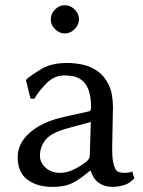

<svg xmlns="http://www.w3.org/2000/svg" viewBox="-20 -707 550 737"><path d="M328.6 -50.8H324.7Q296.4 -27.3 274.7 -13.7Q252.9 0 231.4 5.1Q210 10.3 180.2 10.3Q122.1 10.3 85 -17.6Q47.9 -45.4 47.9 -104Q47.9 -157.7 95.5 -198.7Q143.1 -239.7 223.6 -257.8L322.3 -279.8Q329.6 -282.2 329.6 -292.5Q329.6 -336.9 319.6 -362.5Q309.6 -388.2 293.2 -399.9Q276.9 -411.6 259.8 -414.6Q242.7 -417.5 227.5 -417.5Q189.9 -417.5 161.6 -390.4Q133.3 -363.3 111.3 -327.6L97.2 -328.6L79.6 -399.4L83 -403.8Q103 -420.9 140.6 -443.1Q178.2 -465.3 238.8 -465.3Q269 -465.3 299.8 -458.3Q330.6 -451.2 356 -432.9Q381.3 -414.6 397.5 -381.1Q413.6 -347.7 413.6 -293.5Q413.6 -289.6 413.1 -268.8Q412.6 -248 412.1 -221.2Q411.6 -194.3 411.1 -169.9Q410.6 -145.5 410.6 -133.3Q410.6 -98.1 415.8 -78.4Q420.9 -58.6 428.2 -50.8Q433.6 -46.4 442.4 -44.9Q451.2 -43.5 459 -43.5Q465.3 -43.5 472.4 -44.4Q479.5 -45.4 487.8 -48.8L495.6 -22.5Q477.1 -2 454.3 4.2Q431.6 10.3 411.6 10.3Q381.3 10.3 359.6 -4.9Q337.9 -20 328.6 -50.8ZM328.6 -238.8 238.8 -214.4Q177.2 -197.3 155.3 -170.9Q133.3 -144.5 133.3 -108.4Q133.3 -84 154.5 -63.7Q175.8 -43.5 212.4 -43.5Q236.3 -43.5 261.7 -55.7Q287.1 -67.9 309.6 -85Q315.9 -89.8 320.3 -95.9Q324.7 -102.1 324.7 -112.3ZM174.8 -632.8Q174.8 -654.3 191.2 -670.7Q207.5 -687 229 -687Q250 -687 266.6 -670.7Q283.2 -654.3 283.2 -632.8Q283.2 -611.8 266.6 -595.2Q250 -578.6 229 -578.6Q207.5 -578.6 191.2 -595.2Q174.8 -611.8 174.8 -632.8Z"/></svg>

Font: Kurinto Seri
Style: Regular
Weight: 400
Designer: Kurinto was developed by Clint Goss from a range of fonts that are compatible with the SIL Open Font License Version 1.1
Foundry: Clinton F. Goss
Version: Version 2.196; July 25, 2020